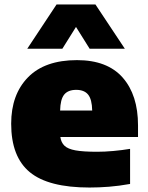

<svg xmlns="http://www.w3.org/2000/svg" viewBox="-20 -828 662 859"><path d="M380.5 11Q196.5 11 113.2 -57.8Q30 -126.5 30 -274.5Q30 -405 105.2 -482Q180.5 -559 324.5 -559Q460 -559 528.8 -481Q597.5 -403 597.5 -267V-215H250Q253.5 -190.5 268.5 -176Q283.5 -161.5 318 -155.2Q352.5 -149 414.5 -149Q448 -149 487 -152.5Q526 -156 562 -162V-5Q512 4 467.2 7.5Q422.5 11 380.5 11ZM321 -426Q284.5 -426 267.2 -404.8Q250 -383.5 249 -333.5H392.5Q391.5 -383.5 374.2 -404.8Q357 -426 321 -426ZM102 -610 233 -808H407L538.5 -610H381L320 -707.5L259 -610Z"/></svg>

Font: Encode Sans SemiExpanded SemiExpanded Black
Style: Regular
Weight: 900
Width: 6
Designer: Multiple Designers
Foundry: Impallari Type
Version: Version 3.000; ttfautohint (v1.8.3) -l 8 -r 50 -G 200 -x 14 